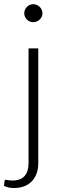

<svg xmlns="http://www.w3.org/2000/svg" viewBox="-52 -734 295 938"><path d="M135 -497.5V63.5Q135 89.5 127.5 111.5Q120 133.5 105.2 149.8Q90.5 166 68.2 175.2Q46 184.5 16 184.5Q1.5 184.5 -10 182Q-21.5 179.5 -32.5 174L-30 150Q-28.5 145.5 -26 144.8Q-23.5 144 -19.2 144.8Q-15 145.5 -8.5 146.8Q-2 148 8 148Q48.5 148 68 126Q87.5 104 87.5 63.5V-497.5ZM155.5 -669Q155.5 -660 151.8 -652.2Q148 -644.5 141.8 -638.5Q135.5 -632.5 127.5 -629Q119.5 -625.5 110.5 -625.5Q101.5 -625.5 93.5 -629Q85.5 -632.5 79.5 -638.5Q73.5 -644.5 70 -652.2Q66.5 -660 66.5 -669Q66.5 -678 70 -686.2Q73.5 -694.5 79.5 -700.5Q85.5 -706.5 93.5 -710Q101.5 -713.5 110.5 -713.5Q119.5 -713.5 127.5 -710Q135.5 -706.5 141.8 -700.5Q148 -694.5 151.8 -686.2Q155.5 -678 155.5 -669Z"/></svg>

Font: LatoLatin Light
Style: Regular
Weight: 300
Designer: Lukasz Dziedzic with Adam Twardoch and Botio Nikoltchev
Foundry: tyPoland Lukasz Dziedzic
Version: Version 2.015; 2015-08-06; http://www.latofonts.com/